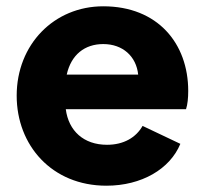

<svg xmlns="http://www.w3.org/2000/svg" viewBox="-20 -578 651 610"><path d="M318 12C430 12 520 -41 553 -121L433 -178C412 -141 373 -118 320 -118C246 -118 198 -162 189 -231H571C576 -246 578 -267 578 -289C578 -440 481 -558 308 -558C152 -558 33 -437 33 -274C33 -116 145 12 318 12ZM192 -341C206 -404 249 -438 308 -438C370 -438 413 -399 419 -341Z"/></svg>

Font: Mluvka ExtraBold
Style: Regular
Weight: 800
Designer: Modified by Jiří Krblich, Original typeface by Gumpita Rahayu
Foundry: Gumpita Rahayu & Jiří Krblich
Version: Version 2.000;Glyphs 3.1.1 (3134)